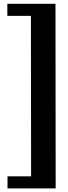

<svg xmlns="http://www.w3.org/2000/svg" viewBox="-20 -830 368 1034"><path d="M20.5 184.6V119.6H147.5L146.5 -744.6H19.5V-809.6H278.8L279.8 184.6Z"/></svg>

Font: Oswald
Style: Heavy
Weight: 800
Designer: Vernon Adams
Foundry: Vernon Adams
Version: 3.0; ttfautohint (v0.95) -l 8 -r 50 -G 200 -x 0 -w "G" -W -c